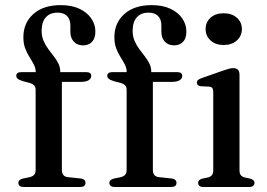

<svg xmlns="http://www.w3.org/2000/svg" viewBox="-20 -748 1068 768"><path d="M227.5 -68Q227.5 -55.5 233.5 -48Q239.5 -40.5 251.5 -39.5L302.5 -34Q312.5 -33 317.2 -28.2Q322 -23.5 322 -16.5Q322 0 300 0H74.5Q64.5 0 59 -4.2Q53.5 -8.5 53.5 -16Q53.5 -23 58 -27.2Q62.5 -31.5 72.5 -34L97.5 -39Q110.5 -42 116.5 -48.8Q122.5 -55.5 122.5 -67.5V-388.5Q122.5 -398.5 117.8 -405Q113 -411.5 99.5 -416L71 -423.5Q55.5 -428.5 50.2 -433.5Q45 -438.5 45 -444.5Q45 -451.5 50 -455.5Q55 -459.5 65 -459.5H147L123 -442V-458.5Q123 -475 115.5 -489.5Q108 -504 98 -519.8Q88 -535.5 80.8 -554.5Q73.5 -573.5 73.5 -599Q73.5 -656.5 113.5 -692Q153.5 -727.5 222.5 -727.5Q267 -727.5 298 -712.8Q329 -698 345.2 -674Q361.5 -650 361.5 -622Q361.5 -594.5 348 -580.5Q334.5 -566.5 312.5 -566.5Q289.5 -566.5 275.5 -581.2Q261.5 -596 261.5 -621V-645.5Q261.5 -671 248 -684.2Q234.5 -697.5 209.5 -697.5Q179 -697 162.8 -678.2Q146.5 -659.5 146.5 -624.5Q146.5 -603 154 -585.2Q161.5 -567.5 172.8 -552.2Q184 -537 195 -523Q206 -509 213.5 -494Q221 -479 221 -461.5V-441L207.5 -459.5H324.5Q334.5 -459.5 339.8 -455.8Q345 -452 345 -444.5Q345 -434 334.8 -427.2Q324.5 -420.5 302.5 -420.5H227.5ZM591.5 -68Q591.5 -55.5 597.5 -48Q603.5 -40.5 615.5 -39.5L666.5 -34Q676.5 -33 681.2 -28.2Q686 -23.5 686 -16.5Q686 0 664 0H438.5Q428.5 0 423 -4.2Q417.5 -8.5 417.5 -16Q417.5 -23 422 -27.2Q426.5 -31.5 436.5 -34L461.5 -39Q474.5 -42 480.5 -48.8Q486.5 -55.5 486.5 -67.5V-388.5Q486.5 -398.5 481.8 -405Q477 -411.5 463.5 -416L435 -423.5Q419.5 -428.5 414.2 -433.5Q409 -438.5 409 -444.5Q409 -451.5 414 -455.5Q419 -459.5 429 -459.5H511L487 -442V-458.5Q487 -475 479.5 -489.5Q472 -504 462 -519.8Q452 -535.5 444.8 -554.5Q437.5 -573.5 437.5 -599Q437.5 -656.5 477.5 -692Q517.5 -727.5 586.5 -727.5Q631 -727.5 662 -712.8Q693 -698 709.2 -674Q725.5 -650 725.5 -622Q725.5 -594.5 712 -580.5Q698.5 -566.5 676.5 -566.5Q653.5 -566.5 639.5 -581.2Q625.5 -596 625.5 -621V-645.5Q625.5 -671 612 -684.2Q598.5 -697.5 573.5 -697.5Q543 -697 526.8 -678.2Q510.5 -659.5 510.5 -624.5Q510.5 -603 518 -585.2Q525.5 -567.5 536.8 -552.2Q548 -537 559 -523Q570 -509 577.5 -494Q585 -479 585 -461.5V-441L571.5 -459.5H688.5Q698.5 -459.5 703.8 -455.8Q709 -452 709 -444.5Q709 -434 698.8 -427.2Q688.5 -420.5 666.5 -420.5H591.5ZM938 -450V-68Q938 -54.5 943 -47.8Q948 -41 958 -38.5L980.5 -33.5Q989.5 -31 993.8 -26.8Q998 -22.5 998 -16Q998 -9 992.5 -4.5Q987 0 975.5 0H794.5Q783 0 777.8 -4.5Q772.5 -9 772.5 -16Q772.5 -22.5 776.5 -26.8Q780.5 -31 789 -33.5L813 -38.5Q823 -41.5 828 -48Q833 -54.5 833 -67.5V-379.5Q833 -391 829.2 -395.8Q825.5 -400.5 817 -401.5L783 -403Q774.5 -404.5 771 -408Q767.5 -411.5 767.5 -417Q767.5 -423.5 771.5 -427.5Q775.5 -431.5 786.5 -435.5L870.5 -465Q886.5 -470.5 896 -473Q905.5 -475.5 912.5 -475.5Q925.5 -475.5 931.8 -468.8Q938 -462 938 -450ZM874.5 -568Q842.5 -568 822.5 -586Q802.5 -604 802.5 -632Q802.5 -660 822.5 -677.5Q842.5 -695 874.5 -695Q907 -695 927.2 -677.2Q947.5 -659.5 947.5 -632Q947.5 -604 927.2 -586Q907 -568 874.5 -568Z"/></svg>

Font: Fraunces 17pt
Style: Regular
Weight: 400
Version: Version 1.000;[b76b70a41]